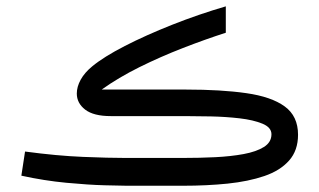

<svg xmlns="http://www.w3.org/2000/svg" viewBox="-20 -594 1021 614"><path d="M565.4 0H385.3Q366.2 0 314.2 -1.5Q262.2 -2.9 192.1 -9.5Q122.1 -16.1 48.3 -32.2L60.1 -109.4Q162.1 -95.7 245.1 -92.3Q328.1 -88.9 380.4 -88.9H564.9Q617.7 -88.9 668 -91.3Q718.3 -93.8 759 -101.3Q799.8 -108.9 824 -124Q848.1 -139.2 848.1 -164.6Q848.1 -186.5 819.3 -198.5Q790.5 -210.4 746.3 -215.6Q702.1 -220.7 655 -221.7Q607.9 -222.7 571.8 -222.7H334.5Q279.3 -222.7 252.4 -243.4Q225.6 -264.2 225.6 -294.9Q225.6 -316.4 238 -339.1Q250.5 -361.8 274.9 -381.8Q311.5 -412.1 378.9 -446.8Q446.3 -481.4 530.8 -514.9Q615.2 -548.3 702.1 -573.7V-489.3Q636.7 -468.3 564.9 -440.4Q493.2 -412.6 425.8 -379.2Q358.4 -345.7 305.2 -307.6H574.2Q687.5 -307.6 767.6 -296.1Q847.7 -284.7 890.4 -253.7Q933.1 -222.7 933.1 -163.1Q933.1 -112.8 904.5 -80.6Q876 -48.3 825.2 -31Q774.4 -13.7 707.8 -6.8Q641.1 0 565.4 0Z"/></svg>

Font: Vazirmatn RD FD
Style: Regular
Weight: 400
Designer: Saber Rastikerdar
Foundry: Saber Rastikerdar
Version: Version 33.003